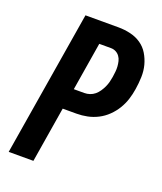

<svg xmlns="http://www.w3.org/2000/svg" viewBox="-136 -824 772 913"><g transform="rotate(20 250.0 -367.5)"><path d="M17 0 138 -735H305Q336 -735 366 -728Q396 -721 420 -704.5Q444 -688 459 -663Q474 -638 481.5 -609.5Q489 -581 488 -549.5Q487 -518 482 -487Q478 -460 469.5 -433.5Q461 -407 446.5 -383Q432 -359 411 -338.5Q390 -318 364.5 -305Q339 -292 312 -286.5Q285 -281 258 -281H188L142 0ZM259 -386Q273 -386 286.5 -390.5Q300 -395 311 -404Q322 -413 330.5 -425.5Q339 -438 345 -451Q351 -464 354.5 -477.5Q358 -491 360 -504Q362 -518 363.5 -531.5Q365 -545 364 -558.5Q363 -572 360 -584.5Q357 -597 349.5 -607.5Q342 -618 330.5 -624Q319 -630 305 -630H246L206 -386Z"/></g></svg>

Font: Iosevka Term Curly Extrabold
Style: Italic
Weight: 800
Italic angle: -9°
Designer: Belleve Invis
Foundry: Belleve Invis
Version: Version 32.3.0